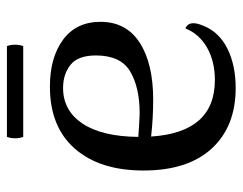

<svg xmlns="http://www.w3.org/2000/svg" viewBox="-93 -594 700 554"><g transform="rotate(-90 257.0 -317.0)"><path d="M467 -109Q467 -98 460 -81Q442 -35 394 -11Q346 13 280 13Q169 13 105.5 -56Q42 -125 42 -253Q42 -379 105 -451Q168 -523 284 -523Q368 -523 419.5 -485Q471 -447 471 -377Q471 -303 411 -264Q351 -225 246 -225Q193 -225 140 -231Q152 -47 303 -47Q357 -47 396.5 -69.5Q436 -92 452 -132Q467 -126 467 -109ZM139 -268Q160 -266 206 -264Q282 -264 328 -291.5Q374 -319 374 -390Q374 -442 347 -463.5Q320 -485 280 -485Q215 -485 177.5 -429Q140 -373 139 -268ZM401 -647Q405 -636 405 -623Q405 -611 401 -600H139Q135 -611 135 -623Q135 -636 139 -647Z"/></g></svg>

Font: Arima Madurai Medium
Style: Regular
Weight: 500
Designer: Joana Correia and Natanael Gama
Foundry: NDISCOVER
Version: Version 1.020